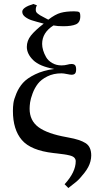

<svg xmlns="http://www.w3.org/2000/svg" viewBox="-20 -763 515 966"><path d="M289 -394Q249 -394 218 -378.5Q187 -363 170.5 -341.5Q154 -320 144 -293Q134 -266 131.5 -248Q129 -230 129 -216Q129 -156 174 -123Q219 -90 315 -73L325 -71Q382 -61 410.5 -43Q439 -25 439 19Q439 33 435 49Q428 77 404.5 107Q381 137 365.5 150Q350 163 324 183L305 164Q361 103 361 48Q361 38 354 30.5Q347 23 330.5 19Q314 15 302 13.5Q290 12 267 9L249 7Q135 -6 90 -58.5Q45 -111 45 -205Q45 -225 47.5 -244Q50 -263 62.5 -293Q75 -323 95.5 -346Q116 -369 157 -389Q198 -409 253 -416Q179 -429 147 -460.5Q115 -492 115 -527Q115 -558 135.5 -584Q156 -610 200 -644Q158 -655 139.5 -661Q121 -667 106.5 -678Q92 -689 92 -704Q92 -726 148 -743L166 -736Q160 -728 160 -714Q160 -708 162 -703.5Q164 -699 170.5 -694Q177 -689 182 -686Q187 -683 200.5 -676Q214 -669 223 -664Q258 -691 285.5 -698.5Q313 -706 353 -706Q374 -706 379 -701.5Q384 -697 384 -681Q384 -650 362 -640.5Q340 -631 299 -631Q269 -631 249 -635Q192 -599 192 -542Q192 -527 197 -510Q202 -493 212 -475.5Q222 -458 242.5 -446Q263 -434 289 -434Q306 -434 318 -437.5Q330 -441 340 -441Q352 -441 357.5 -435Q363 -429 363 -414Q363 -399 357.5 -393Q352 -387 340 -387Q333 -387 316.5 -390.5Q300 -394 289 -394Z"/></svg>

Font: Linguistics Pro
Style: Regular
Weight: 400
Designer: Stefan Peev, Context Ltd
Foundry: Stefan Peev, Context Ltd
Version: Version 001.000